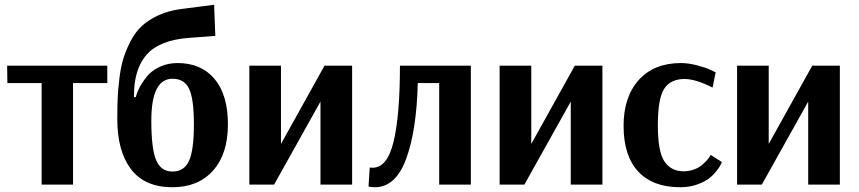

<svg xmlns="http://www.w3.org/2000/svg" viewBox="-20 -776 3610 807"><path d="M431 -427H287V0H155V-427H11L10 -500H431Z M705 -445Q616 -445 616 -269Q616 -152 636 -103.5Q656 -55 705 -55Q754 -55 774.5 -100Q795 -145 795 -253Q795 -360 775 -402.5Q755 -445 705 -445ZM776 -617Q651 -608 596.5 -546.5Q542 -485 543 -368H551Q555 -386 566 -407.5Q577 -429 597 -454Q617 -479 651 -495Q685 -511 726 -511Q826 -511 882 -444Q938 -377 938 -253Q938 -129 875.5 -59Q813 11 705 11Q588 11 530.5 -65Q473 -141 473 -275Q473 -325 474.5 -362.5Q476 -400 482 -448Q488 -496 499 -531.5Q510 -567 530 -605Q550 -643 577.5 -668Q605 -693 646.5 -712Q688 -731 740 -738L880 -756L885 -625Z M1344 -500H1460V0H1327V-349L1132 0H1028V-500H1161V-171Z M1959 -500V0H1826V-427H1736Q1731 -227 1687 -108Q1643 11 1555 11Q1542 11 1529 8L1534 -72Q1538 -71 1546 -71Q1608 -71 1634.5 -181.5Q1661 -292 1661 -500Z M2396 -500H2512V0H2379V-349L2184 0H2080V-500H2213V-171Z M2975 -408Q2904 -444 2857 -444Q2799 -444 2772 -403.5Q2745 -363 2745 -249Q2745 -138 2773 -97Q2801 -56 2853 -56Q2875 -56 2895 -63Q2915 -70 2927.5 -80Q2940 -90 2949.5 -100.5Q2959 -111 2963 -118L2967 -125L3014 -95Q3012 -91 3009 -83.5Q3006 -76 2992 -58Q2978 -40 2960 -26Q2942 -12 2910 -0.5Q2878 11 2839 11Q2724 11 2662.5 -55Q2601 -121 2601 -247Q2601 -369 2665 -440Q2729 -511 2842 -511Q2873 -511 2909.5 -501.5Q2946 -492 2967 -482L2988 -472Z M3394 -500H3510V0H3377V-349L3182 0H3078V-500H3211V-171Z"/></svg>

Font: ArsenalBold
Style: Bold
Weight: 700
Designer: Andrij Shevchenko
Foundry: Stairsfor.com
Version: Version 1.000